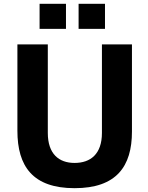

<svg xmlns="http://www.w3.org/2000/svg" viewBox="-20 -974 774 1004"><path d="M670 -742H513V-279C513 -168 453 -122 370 -122C288 -122 230 -169 230 -279V-742H71V-290C71 -105 151 10 370 10C589 10 670 -104 670 -286ZM187 -954V-823H325V-954ZM391 -954V-823H529V-954Z"/></svg>

Font: Cheyenne Sans
Style: Bold
Weight: 700
Designer: The Public Sans project authors (U.S. Web Design System), Libre Franklin designed by Pablo Impallari and Rodrigo Fuenzal
Foundry: The Cheyenne Sans Project Authors
Version: Version 2.007